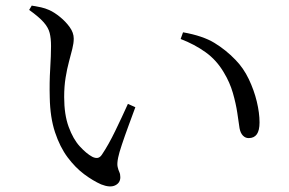

<svg xmlns="http://www.w3.org/2000/svg" viewBox="-20 -702 1040 690"><path d="M163.4 -536.7Q163.4 -564.4 158.5 -583.6Q153.7 -602.9 136.9 -622Q120.2 -641 84.8 -666.4L94.1 -681.9Q112 -679.1 127.4 -675.7Q142.8 -672.2 156.9 -665.9Q174.9 -657.9 195.4 -641.3Q215.9 -624.7 230.4 -604.6Q245 -584.4 245 -563.3Q245 -546.7 239.8 -526.1Q234.7 -505.5 227.8 -480.1Q220.9 -454.6 215.8 -423.2Q210.6 -391.7 210.6 -353.1Q210.6 -290.1 226.8 -246Q242.9 -202 266.7 -176Q290.5 -150 311.4 -138.7Q322.4 -133.1 331 -134.6Q339.6 -136.1 346.3 -146.3Q369.9 -181.3 394.3 -231.8Q418.8 -282.2 439.7 -328.7L466.4 -316.7Q454.6 -284.4 441.2 -248.2Q427.9 -212.1 417.9 -182Q407.8 -151.8 404.7 -136Q400.1 -113.8 402.7 -102.5Q405.2 -91.2 408.8 -83.7Q412.4 -76.3 412.4 -65.2Q412.4 -44.7 393.8 -35.8Q375.1 -26.8 343.6 -39.3Q314.2 -52.3 282.6 -75.8Q251 -99.3 223.1 -136.4Q195.3 -173.6 177.7 -226.8Q160.1 -280 158.8 -351.4Q157.3 -405.5 160.4 -454.4Q163.4 -503.4 163.4 -536.7ZM629.2 -561.9 637.8 -585.9Q708.9 -573.3 750.5 -547.9Q792.1 -522.5 826 -487.2Q854.9 -457.8 874 -417.8Q893.1 -377.8 902.9 -336.9Q912.7 -296 912.7 -262.1Q912.7 -233 902.9 -219.4Q893.2 -205.7 873.5 -205.7Q861.8 -205.7 853 -214.7Q844.2 -223.7 840.9 -241Q837.9 -262.8 832.8 -296.4Q827.8 -329.9 816.9 -367.9Q806 -405.9 784.5 -441.4Q758.4 -485.9 718.8 -514.3Q679.2 -542.7 629.2 -561.9Z"/></svg>

Font: Early Summer Mincho VF
Style: Regular
Weight: 250
Designer: GuiWonder
Version: Version 1.002